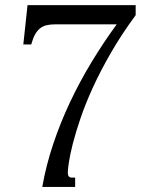

<svg xmlns="http://www.w3.org/2000/svg" viewBox="-20 -736 626 756"><path d="M439.5 -640.1H196.8Q177.2 -640.1 162.6 -636.5Q147.9 -632.8 136.7 -623.5Q125.5 -614.3 117.4 -599.1Q109.4 -584 103 -561H71.8L88.4 -715.8H514.2V-676.3Q458.5 -600.6 417 -528.6Q375.5 -456.5 345.7 -391.4Q315.9 -326.2 296.9 -270Q277.8 -213.9 266.8 -170.7Q255.9 -127.4 251.5 -98.4Q247.1 -69.3 247.1 -59.1Q247.1 -44.4 251.7 -40.5Q256.3 -36.6 261.7 -36.6H275.9V0H146.5Q161.1 -84 189.2 -168Q217.3 -252 255.6 -333.3Q293.9 -414.6 340.8 -491.9Q387.7 -569.3 439.5 -640.1Z"/></svg>

Font: Arian AMU Serif
Style: Regular
Weight: 400
Designer: Ruben Hakobyan (Tarumian)
Foundry: Ruben Hakobyan (Tarumian)
Version: Version 1.002